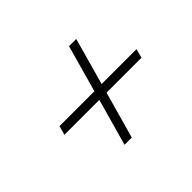

<svg xmlns="http://www.w3.org/2000/svg" viewBox="-95 -643 712 712"><g transform="rotate(-45 261.5 -287.0)"><path d="M208.1 -84.7 259.7 -268.5H76.6L86.3 -304H269.4L321 -488.7H358.9L307.3 -304H490.3L480.6 -268.5H297.6L246 -84.7Z"/></g></svg>

Font: Playfair 12pt Light
Style: Italic
Weight: 300
Italic angle: -15.6°
Designer: Claus Eggers Sørensen
Foundry: Claus Eggers Sørensen
Version: Version 2.000;gftools[0.9.28]